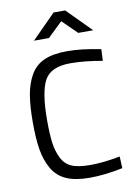

<svg xmlns="http://www.w3.org/2000/svg" viewBox="-100 -989 745 1063"><g transform="rotate(-10 272.0 -458.0)"><path d="M503 -11Q400 10 318 10Q236 10 185.5 -12.5Q135 -35 107.5 -82.5Q80 -130 69.5 -191.5Q59 -253 59 -345Q59 -437 69.5 -499.5Q80 -562 107.5 -610Q135 -658 185 -680Q235 -702 315 -702Q395 -702 503 -680L500 -615Q399 -633 320 -633Q210 -633 174.5 -567.5Q139 -502 139 -344Q139 -265 145.5 -217Q152 -169 171 -130.5Q190 -92 226.5 -75.5Q263 -59 333.5 -59Q404 -59 500 -77ZM144 -791 278 -926H343L477 -791H393L311 -871L228 -791Z"/></g></svg>

Font: TitilliumWeb-Regular
Style: Regular
Weight: 400
Version: Version 1.001;PS 57.000;hotconv 1.0.70;makeotf.lib2.5.55311